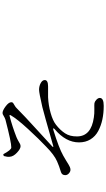

<svg xmlns="http://www.w3.org/2000/svg" viewBox="324 -1128 852 1540"><g transform="rotate(-90 750.0 -358.0)"><path d="M670.9 47.9Q612.3 47.9 562 37.1Q511.7 26.4 469.2 3.9Q426.8 -18.6 402.3 -58.1Q377.9 -97.7 377.9 -150.4Q377.9 -256.8 484.4 -345.7Q492.2 -352.5 490.2 -356Q488.3 -359.4 478.5 -356.4Q333 -311.5 272.5 -277.3Q252.9 -266.6 232.4 -253.9Q211.9 -241.2 201.7 -234.9Q191.4 -228.5 180.2 -223.6Q168.9 -218.8 158.2 -218.8Q143.6 -218.8 129.4 -231.4Q115.2 -244.1 115.2 -260.7Q115.2 -287.1 139.6 -294.9Q191.4 -310.5 225.6 -326.2Q277.3 -348.6 342.8 -413.1Q402.3 -468.8 484.4 -558.1Q566.4 -647.5 593.8 -695.3Q599.6 -704.1 597.2 -706.5Q594.7 -709 585.9 -706.1Q505.9 -685.5 420.9 -652.3Q404.3 -645.5 389.2 -636.7Q374 -627.9 365.7 -623.5Q357.4 -619.1 346.7 -619.1Q326.2 -619.1 295.4 -647.9Q264.6 -676.8 262.7 -705.1Q259.8 -723.6 268.6 -753.9L283.2 -757.8Q317.4 -693.4 336.9 -693.4Q376 -692.4 559.6 -740.2Q577.1 -746.1 590.8 -754.9Q604.5 -763.7 613.3 -763.7Q633.8 -763.7 667 -738.8Q700.2 -713.9 700.2 -693.4Q700.2 -683.6 693.8 -678.7Q687.5 -673.8 673.8 -666.5Q660.2 -659.2 650.4 -648.4Q590.8 -588.9 491.7 -499Q392.6 -409.2 343.8 -363.3Q340.8 -360.4 341.8 -357.9Q342.8 -355.5 346.7 -356.4Q620.1 -434.6 661.1 -444.3Q776.4 -470.7 799.8 -470.7Q829.1 -470.7 853.5 -457.5Q877.9 -444.3 877.9 -424.8Q877.9 -398.4 827.1 -398.4H740.2Q675.8 -395.5 613.8 -377.9Q551.8 -360.4 519.5 -335Q476.6 -301.8 450.7 -262.2Q424.8 -222.7 425.8 -165Q426.8 -52.7 578.1 -31.2Q607.4 -26.4 646 -27.3Q684.6 -28.3 693.4 -26.4Q707 -23.4 720.7 -10.3Q734.4 2.9 734.4 16.6Q734.4 47.9 670.9 47.9Z"/></g></svg>

Font: Bpmf Zihi Serif Regular
Style: Regular
Weight: 400
Foundry: But Ko
Version: Version 1.320